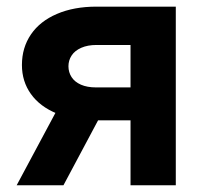

<svg xmlns="http://www.w3.org/2000/svg" viewBox="-20 -550 596 570"><path d="M367.5 -416.5H266.5Q240.3 -416.5 221.2 -408.1Q202.1 -399.7 192.7 -385.3Q183.2 -370.9 183.2 -353.3Q183.2 -335.5 192.5 -321.1Q201.8 -306.7 220.3 -298.6Q238.8 -290.5 264.9 -290.5H415V-192.7H264.9Q198.1 -192.7 148.3 -213.2Q98.5 -233.6 71.8 -270.9Q45.1 -308.2 45.1 -357.1Q45.1 -408.7 72 -448Q98.8 -487.2 149.1 -508.7Q199.4 -530.3 266.5 -530.3H501.9V0H367.5ZM177.1 -275.7H315.4L168.4 0H29.5Z"/></svg>

Font: Pretendard Std Variable
Style: Regular
Weight: 400
Designer: Base glyphs from Inter by Rasmus Andersson; Hangeul glyphs from Noto Sans CJK(Source Han Sans) by Jang Soo-young and Kan
Foundry: Kil Hyung-jin
Version: Version 1.309;Glyphs 3.2 (3225)